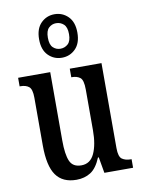

<svg xmlns="http://www.w3.org/2000/svg" viewBox="-91 -876 703 948"><g transform="rotate(-10 260.5 -402.0)"><path d="M215 10Q146 10 113 -36.5Q80 -83 80 -186V-425Q80 -468 64.5 -480.5Q49 -493 22 -493H18V-536H179V-193Q179 -124 193.5 -90Q208 -56 251 -56Q296 -56 316.5 -100.5Q337 -145 337 -217V-421Q337 -469 321 -481Q305 -493 280 -493H277V-536H436V-110Q436 -66 453 -54.5Q470 -43 495 -43H500V0H356L342 -80H338Q317 -29 286.5 -9.5Q256 10 215 10ZM249 -596Q209 -596 181 -624Q153 -652 153 -705Q153 -758 181 -786Q209 -814 249 -814Q289 -814 317 -786Q345 -758 345 -705Q345 -652 317 -624Q289 -596 249 -596ZM249 -641Q271 -641 287 -655.5Q303 -670 303 -705Q303 -740 287 -754.5Q271 -769 249 -769Q228 -769 212.5 -754.5Q197 -740 197 -705Q197 -670 212.5 -655.5Q228 -641 249 -641Z"/></g></svg>

Font: Noto Serif ExtraCondensed Medium
Style: Regular
Weight: 500
Width: 2
Designer: Monotype Design Team
Foundry: Monotype Imaging Inc.
Version: Version 2.015